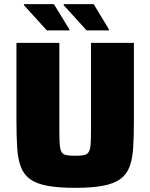

<svg xmlns="http://www.w3.org/2000/svg" viewBox="-20 -894 722 922"><path d="M341 8Q259 8 206.5 -2Q154 -12 124 -34Q94 -56 80 -93Q66 -130 62.5 -184.5Q59 -239 59 -313V-688H265V-276Q265 -231 266.5 -205Q268 -179 274.5 -166Q281 -153 297 -149.5Q313 -146 341 -146Q369 -146 384.5 -149.5Q400 -153 407 -166Q414 -179 415.5 -205Q417 -231 417 -276V-688H623V-313Q623 -239 619.5 -184.5Q616 -130 602 -93Q588 -56 557.5 -34Q527 -12 474.5 -2Q422 8 341 8ZM503 -748H396L286 -869V-874H430L503 -753ZM313 -748H205L95 -869V-874H239L313 -753Z"/></svg>

Font: Saira Thin ExtraBold
Style: Regular
Weight: 800
Version: Version 1.101